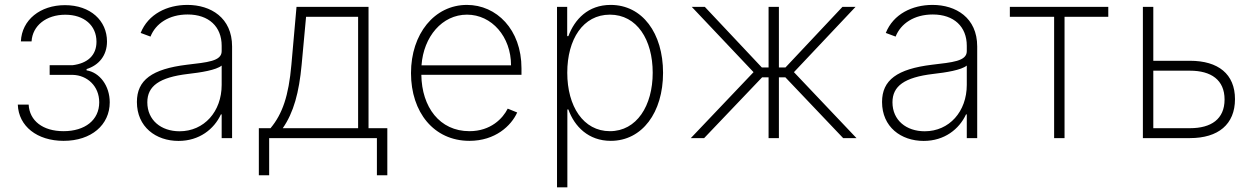

<svg xmlns="http://www.w3.org/2000/svg" viewBox="-20 -574 5213 798"><path d="M54 -139.2C57.2 -49.4 134.2 11.4 244.3 11.4C359.7 11.4 436.1 -55 436.1 -148.8C436.1 -217.7 394.2 -273.1 339.8 -281.6V-286.9C390.3 -302.6 424.7 -342.7 424.7 -401.6C424.7 -487.9 356.2 -552.6 250 -552.6C147.4 -552.6 70.7 -491.5 66.8 -402H111.2C115.1 -467.3 171.9 -512.8 251.4 -512.8C329.5 -512.8 381 -468.4 381 -400.6C381 -343.8 344.1 -310.7 281.2 -302.9H186.4V-262.8H283C342.3 -261 392.4 -216.6 392.4 -148.8C392.4 -74.9 333.1 -28.8 244 -28.8C158 -28.8 102.6 -72.1 99.1 -139.2Z M721.9 11.7C808.6 11.7 869.7 -37.3 898.1 -98.4H901.3V0H944.6V-381C944.6 -500.4 855.8 -553.6 758.9 -553.6C674.7 -553.6 595.9 -515.6 564.6 -437.1L605.5 -421.9C626.8 -475.9 682.2 -513.8 759.9 -513.8C848 -513.8 901.3 -463.1 901.3 -383.9V-361.2C901.3 -319.2 840.2 -315 757.1 -305C611.5 -287.3 549 -241.1 549 -150.2C549 -46.5 627.8 11.7 721.9 11.7ZM726.2 -28.4C649.9 -28.4 592.3 -74.2 592.3 -148.8C592.3 -216.3 642 -252.5 761.4 -266.7C814.6 -272.7 878.6 -282.7 901.3 -301.5V-221.2C901.3 -110.4 828.5 -28.4 726.2 -28.4Z M1055.8 154.5H1098.7V0H1546.5V154.5H1589.8V-41.2H1511.7V-545.5H1212.4L1191.1 -305C1179.7 -175.1 1153.8 -100.5 1104.4 -41.2H1055.8ZM1155.2 -41.2C1200.6 -106.5 1223 -189.6 1233.7 -305L1252.1 -504.3H1468.4V-41.2Z M1931.1 11.4C2038.7 11.4 2104.8 -51.5 2129.6 -106.5L2090.2 -122.5C2070 -82 2019.9 -28.8 1931.1 -28.8C1807.2 -28.8 1733 -128.9 1731.2 -263.1H2147.4V-290.1C2147.4 -452.1 2043 -553.6 1920.8 -553.6C1785.5 -553.6 1688.2 -433.2 1688.2 -270.2C1688.2 -107.6 1783 11.4 1931.1 11.4ZM1731.9 -302.6C1740.4 -421.5 1817.5 -513.1 1920.8 -513.1C2024.5 -513.1 2104 -420.8 2104 -302.6Z M2295.1 204.5H2338.1V-119H2342.3C2367.5 -48.3 2425.8 11.4 2518.5 11.4C2649.1 11.4 2735.8 -106.5 2735.8 -271.3C2735.8 -436.1 2649.9 -553.6 2518.1 -553.6C2424 -553.6 2368.3 -493.6 2342.3 -423.7H2337.4V-545.5H2295.1ZM2337.7 -271.7C2337.7 -410.9 2403.4 -513.1 2514.9 -513.1C2627.5 -513.1 2692.8 -408.7 2692.8 -271.7C2692.8 -134.6 2626.4 -28.8 2514.9 -28.8C2404.5 -28.8 2337.7 -132.1 2337.7 -271.7Z M2851.2 0H2906.6L3147.4 -252.5H3174.4V0H3217.3V-252.5H3244.3L3484.4 0H3539.8L3279.8 -274.1L3535.9 -545.5H3481.5L3244.7 -293.7H3217.3V-545.5H3174.4V-293.7H3146.3L2909.4 -545.5H2855.1L3111.9 -274.1Z M3818.9 11.7C3905.5 11.7 3966.6 -37.3 3995 -98.4H3998.2V0H4041.5V-381C4041.5 -500.4 3952.8 -553.6 3855.8 -553.6C3771.7 -553.6 3692.8 -515.6 3661.6 -437.1L3702.4 -421.9C3723.7 -475.9 3779.1 -513.8 3856.9 -513.8C3945 -513.8 3998.2 -463.1 3998.2 -383.9V-361.2C3998.2 -319.2 3937.1 -315 3854 -305C3708.5 -287.3 3646 -241.1 3646 -150.2C3646 -46.5 3724.8 11.7 3818.9 11.7ZM3823.2 -28.4C3746.8 -28.4 3689.3 -74.2 3689.3 -148.8C3689.3 -216.3 3739 -252.5 3858.3 -266.7C3911.6 -272.7 3975.5 -282.7 3998.2 -301.5V-221.2C3998.2 -110.4 3925.4 -28.4 3823.2 -28.4Z M4177.2 -504.3H4361.2V0H4404.5V-504.3H4586.3V-545.5H4177.2Z M4773.4 -321.4V-545.5H4730.1V0H4925.8C5043.3 0 5112.9 -57.2 5112.9 -161.9C5112.9 -266.3 5043.3 -321.4 4925.8 -321.4ZM4773.4 -280.2H4925.8C5013.8 -280.2 5069.6 -241.8 5069.6 -160.5C5069.6 -78.8 5013.8 -41.2 4925.8 -41.2H4773.4Z"/></svg>

Font: Karasuma Gothic
Style: Thin
Weight: 200
Designer: Rasmus Andersson / Ryoko Ishizuka
Foundry: rsms
Version: Version 1.00